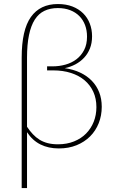

<svg xmlns="http://www.w3.org/2000/svg" viewBox="-20 -730 578 952"><path d="M272 6Q220 6 180.5 -13.8Q141 -33.5 114 -74.5V202.5H87.5V-444Q87.5 -581.5 133.2 -645.8Q179 -710 267 -710Q307.5 -710 339 -697.8Q370.5 -685.5 392.2 -664Q414 -642.5 425.2 -613.2Q436.5 -584 436.5 -550Q436.5 -516.5 426 -490Q415.5 -463.5 397 -443.8Q378.5 -424 354 -411Q329.5 -398 301 -392Q343.5 -386 377.5 -370Q411.5 -354 435.2 -329.5Q459 -305 471.8 -272.5Q484.5 -240 484.5 -200.5Q484.5 -157 469.5 -119.2Q454.5 -81.5 426.8 -53.8Q399 -26 359.8 -10Q320.5 6 272 6ZM241 -401Q273.5 -401 304.2 -409.5Q335 -418 358.8 -436Q382.5 -454 397 -481.8Q411.5 -509.5 411.5 -548.5Q411.5 -579.5 401.8 -605.5Q392 -631.5 373.5 -650.2Q355 -669 328 -679.5Q301 -690 266.5 -690Q229 -690 200.2 -676.2Q171.5 -662.5 152.5 -632.8Q133.5 -603 123.8 -556.2Q114 -509.5 114 -443.5V-101.5Q127.5 -81 142.8 -64.8Q158 -48.5 176.2 -37.2Q194.5 -26 217 -20.2Q239.5 -14.5 267.5 -14.5Q311.5 -14.5 347 -28.8Q382.5 -43 407 -68Q431.5 -93 444.8 -126.5Q458 -160 458 -199Q458 -241 442.8 -274.5Q427.5 -308 399.5 -331.8Q371.5 -355.5 332 -368.2Q292.5 -381 243.5 -381H213.5V-401Z"/></svg>

Font: Lato Thin
Style: Regular
Weight: 200
Designer: Lukasz Dziedzic
Foundry: tyPoland Lukasz Dziedzic
Version: Version 2.007; 2014-02-27